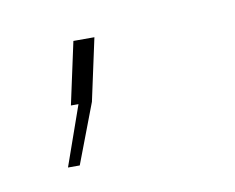

<svg xmlns="http://www.w3.org/2000/svg" viewBox="-34 -104 275 225"><g transform="rotate(-10 103.5 8.5)"><path d="M32 81 57 10H48L64 -64H89L73 10L46 81Z"/></g></svg>

Font: Raleway-v4020 Thin
Style: Italic
Weight: 250
Italic angle: -12°
Designer: Matt McInerney, Pablo Impallari, Rodrigo Fuenzalida
Foundry: Matt McInerney, Pablo Impallari, Rodrigo Fuenzalida
Version: Version 4.020;PS 004.020;hotconv 1.0.88;makeotf.lib2.5.64775